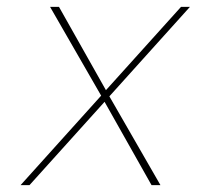

<svg xmlns="http://www.w3.org/2000/svg" viewBox="-20 -540 640 560"><path d="M40 0 275 -261 126 -520H152L289 -277L508 -520H534L299 -259L448 0H422L285 -243L66 0Z"/></svg>

Font: Iosevka Thin Extended
Style: Italic
Weight: 100
Width: 7
Italic angle: -9°
Monospace: yes
Designer: Belleve Invis
Foundry: Belleve Invis
Version: Version 32.5.0; ttfautohint (v1.8.4)